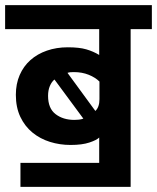

<svg xmlns="http://www.w3.org/2000/svg" viewBox="-30 -659 614 751"><path d="M50 -22H358V-121Q348 -111 319.5 -101.5Q291 -92 246 -92Q204 -92 165.5 -104Q127 -116 97 -140.5Q67 -165 49.5 -202Q32 -239 32 -288Q32 -331 47 -365.5Q62 -400 89 -424Q116 -448 153.5 -461Q191 -474 235 -474Q280 -474 307.5 -466Q335 -458 358 -444V-545H-10V-639H564V-545H481V72H50ZM359 -340Q343 -356 317 -366.5Q291 -377 259 -377Q253 -377 246 -376.5Q239 -376 234 -374L343 -225Q359 -240 359 -271ZM158 -284Q158 -235 187.5 -212.5Q217 -190 261 -190Q269 -190 278.5 -191Q288 -192 296 -195L183 -348Q172 -339 165 -322.5Q158 -306 158 -284Z"/></svg>

Font: Ek Mukta
Style: Bold
Weight: 700
Designer: Girish Dalvi and Yashodeep Gholap
Foundry: Ek Type
Version: Version 2.538;PS 1.002;hotconv 16.6.51;makeotf.lib2.5.65220;